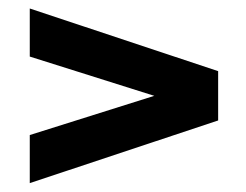

<svg xmlns="http://www.w3.org/2000/svg" viewBox="-20 -500 570 445"><path d="M49 -480.3V-368.9L337.6 -277.9L49 -187V-75.6L485.6 -220.8V-335.1Z"/></svg>

Font: Diatome
Style: Bold
Weight: 700
Designer: 15.100.17
Foundry: 15.100.17
Version: Version 1.004;Fontself Maker 3.5.8